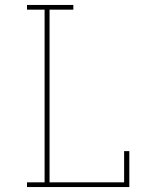

<svg xmlns="http://www.w3.org/2000/svg" viewBox="-20 -755 640 775"><path d="M89 0V-19H160V-716H89V-735H276V-716H180V-19H481V-145H502V0Z"/></svg>

Font: Iosevka Curly Slab ThEx
Style: Regular
Weight: 100
Width: 7
Monospace: yes
Designer: Belleve Invis
Foundry: Belleve Invis
Version: Version 11.1.0; ttfautohint (v1.8.3)